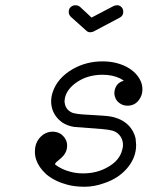

<svg xmlns="http://www.w3.org/2000/svg" viewBox="-20 -695 587 732"><path d="M413 -672Q419 -675 427.5 -675Q436 -675 443 -668Q450 -661 450 -650Q450 -635 437 -628L337 -575Q331 -572 323 -572Q315 -572 308 -579L250 -631Q242 -639 242 -650Q242 -661 249.5 -668Q257 -675 268 -675Q277 -675 285 -669L329 -628ZM175 -309Q175 -326 181 -344Q199 -398 258 -432Q309 -461 371 -461Q421 -461 461 -441Q503 -419 518 -382Q523 -368 523 -354Q523 -331 509 -313Q493 -292 466 -292Q448 -292 434 -303Q425 -310 420.5 -320Q416 -330 416 -339Q416 -348 418 -354Q424 -376 445 -385Q448 -386 452 -387Q446 -392 438 -396Q409 -410 371 -410Q309 -410 265 -376Q232 -350 227 -318Q226 -314 226 -309L227 -301Q229 -288 237 -278.5Q245 -269 259 -264Q276 -260 292 -259L372 -254Q404 -252 421 -246Q466 -232 487 -194Q494 -181 497 -167L499 -142Q499 -94 465 -54Q432 -15 378 3Q340 17 302.5 17Q265 17 236 9Q190 -3 157 -30Q156 -31 155 -32Q154 -33 154 -33Q128 -57 118 -86Q113 -101 113 -117Q113 -147 130 -168Q151 -193 181 -193Q200 -193 215 -182L223 -174Q236 -159 236 -140Q236 -119 223 -103Q217 -95 202 -83Q194 -77 192 -74L190 -70Q190 -69 190 -68Q214 -49 249 -40Q271 -34 297 -34Q350 -34 391 -58Q436 -83 446 -124Q451 -140 447.5 -155.5Q444 -171 433.5 -182Q423 -193 408.5 -197Q394 -201 369 -203Q275 -210 264 -211Q223 -217 199 -244.5Q175 -272 175 -309Z"/></svg>

Font: TT2020Base
Style: Italic
Weight: 400
Italic angle: -15°
Version: Version 0.2.000